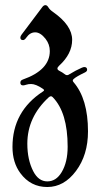

<svg xmlns="http://www.w3.org/2000/svg" viewBox="-20 -543 397 751"><path d="M28.8 31.7Q28.8 -107.4 147.9 -185.1Q152.3 -187.5 152.3 -190.2Q152.3 -192.9 147.5 -195.8Q120.1 -214.4 101.6 -214.4Q90.8 -214.4 82.8 -211.7Q74.7 -209 70.3 -209Q59.6 -209 59.6 -219.7Q59.6 -228.5 69.3 -231.9Q174.8 -269 174.8 -343.3Q174.8 -369.6 158.2 -391.1Q138.2 -416.5 117.7 -416.5Q97.2 -416.5 83 -396Q76.2 -386.2 70.3 -386.2Q59.6 -386.2 59.6 -396Q59.6 -401.4 64.5 -407.7L146 -516.1Q151.4 -522.9 157.7 -522.9Q164.1 -522.9 169.4 -513.9Q174.8 -504.9 187.5 -496.1Q262.2 -443.8 262.2 -387.2Q262.2 -332.5 211.4 -286.1Q204.6 -279.8 204.6 -274.9Q204.6 -270 211.9 -266.1Q223.1 -260.7 234.4 -252Q237.8 -249 242.2 -249Q246.6 -249 250.5 -252Q276.9 -268.1 299.3 -277.8Q306.2 -280.8 309.6 -280.8Q320.8 -280.8 320.8 -270Q320.8 -263.7 311.5 -259.3Q278.8 -243.7 268.6 -234.4Q264.6 -231 264.6 -228Q264.6 -225.1 267.6 -221.7Q324.2 -156.2 324.2 -29.3Q324.2 63 277.3 125.7Q230.5 188.5 165 188.5Q99.6 188.5 59.6 134.3Q28.8 92.8 28.8 31.7ZM86.9 19Q86.9 81.5 109.9 126.5Q130.4 166.5 165 166.5Q199.7 166.5 221.2 130.4Q244.6 91.3 244.6 30.8Q244.6 -103 186.5 -162.6Q183.1 -166.5 179.2 -166.5Q175.3 -166.5 170.9 -162.6Q86.9 -85.4 86.9 19Z"/></svg>

Font: UnifrakturMaguntia21
Style: Book
Weight: 400
Designer: j. 'mach' wust, Gerrit Ansmann, Georg Duffner, based on a font by Peter Wiegel, original typeface by Carl Albert Fahrenw
Version: Version 2017-03-19